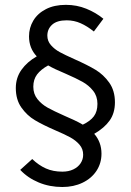

<svg xmlns="http://www.w3.org/2000/svg" viewBox="-20 -704 537 788"><path d="M253.4 -620.6Q213.9 -620.6 194.1 -602.8Q174.3 -585 174.3 -557.6Q174.3 -535.6 189 -518.8Q203.6 -502 225.1 -490.2Q246.6 -478.5 286.1 -460.9Q338.9 -437.5 371.8 -417.7Q404.8 -397.9 428.2 -365Q451.7 -332 451.7 -284.2Q451.7 -239.7 429.9 -209.2Q408.2 -178.7 366.7 -154.8Q396.5 -120.6 396.5 -73.2Q396.5 -34.2 376 -2.9Q355.5 28.3 318.8 45.9Q282.2 63.5 235.8 63.5Q183.6 63.5 138.9 44.9Q94.2 26.4 63 -6.8L112.3 -51.3Q138.7 -25.9 168.2 -12.7Q197.8 0.5 235.8 0.5Q261.7 0.5 281 -8.8Q300.3 -18.1 310.8 -33.9Q321.3 -49.8 321.3 -68.8Q321.3 -92.8 306.4 -110.1Q291.5 -127.4 269 -139.9Q246.6 -152.3 207.5 -168.9Q155.8 -191.4 123.3 -210.7Q90.8 -230 67.9 -262.5Q44.9 -294.9 44.9 -342.8Q44.9 -384.8 68.1 -417.5Q91.3 -450.2 130.9 -472.7Q99.1 -505.9 99.1 -554.7Q99.1 -589.8 116.7 -619.4Q134.3 -648.9 168.5 -666.5Q202.6 -684.1 250.5 -684.1Q294.9 -684.1 334.2 -668.2Q373.5 -652.3 404.3 -627L365.2 -574.7Q337.9 -596.7 311 -608.6Q284.2 -620.6 253.4 -620.6ZM248.5 -401.9Q202.6 -420.9 177.7 -435.5Q147.5 -418.9 132.1 -398.4Q116.7 -377.9 116.7 -348.1Q116.7 -318.4 133.8 -297.1Q150.9 -275.9 175.5 -262.2Q200.2 -248.5 244.1 -229Q263.7 -220.7 283.9 -211.2Q304.2 -201.7 319.8 -192.4Q350.6 -207 365.2 -226.6Q379.9 -246.1 379.9 -277.8Q379.9 -309.1 362.3 -331.3Q344.7 -353.5 319.1 -367.9Q293.5 -382.3 248.5 -401.9Z"/></svg>

Font: Varta
Style: Regular
Weight: 400
Designer: Joana Correia, Viktoriya Grabowska, Eben Sorkin
Foundry: Sorkin Type
Version: Version 1.003; ttfautohint (v1.3) -l 8 -r 24 -G 200 -x 12 -H